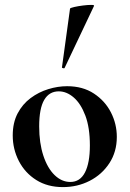

<svg xmlns="http://www.w3.org/2000/svg" viewBox="-20 -751 529 784"><path d="M237 13Q174 13 128 -16Q82 -45 57 -93.5Q32 -142 32 -198Q32 -250 52 -288Q72 -326 105 -350.5Q138 -375 177 -387Q216 -399 254 -399Q318 -399 363.5 -369Q409 -339 433 -292Q457 -245 457 -192Q457 -131 426.5 -84.5Q396 -38 346 -12.5Q296 13 237 13ZM267 -8Q307 -8 327 -47Q347 -86 347 -157Q347 -230 328.5 -279Q310 -328 281 -353Q252 -378 220 -378Q181 -378 160.5 -343Q140 -308 140 -235Q140 -167 157 -115.5Q174 -64 203 -36Q232 -8 267 -8ZM244 -474Q243 -471 237.5 -472.5Q232 -474 233 -476L266 -716Q268 -719 283.5 -722.5Q299 -726 318.5 -728.5Q338 -731 352 -731Q366 -731 364 -727Z"/></svg>

Font: Cormorant Light
Style: Regular
Weight: 300
Designer: Christian Thalmann (Catharsis Fonts)
Foundry: Catharsis Fonts
Version: Version 4.000